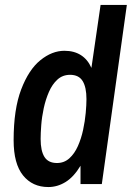

<svg xmlns="http://www.w3.org/2000/svg" viewBox="-20 -743 532 775"><path d="M175 12Q111 12 73 -35Q35 -82 35 -177Q35 -302 65.5 -382Q96 -462 143 -500Q190 -538 240 -538Q279 -538 306.5 -520.5Q334 -503 349 -469L386 -723H492L391 0H305V-74Q278 -29 245 -8.5Q212 12 175 12ZM210 -85Q239 -85 260 -104Q281 -123 294.5 -153.5Q308 -184 315.5 -219Q323 -254 326 -287Q329 -320 329 -343Q329 -391 313.5 -416Q298 -441 263 -441Q233 -441 212 -422Q191 -403 177.5 -372Q164 -341 156.5 -306Q149 -271 146.5 -238Q144 -205 144 -182Q144 -134 159.5 -109.5Q175 -85 210 -85Z"/></svg>

Font: Archivo Narrow SemiBold
Style: Italic
Weight: 600
Italic angle: -8°
Designer: Hector Gatti
Foundry: Omnibus-Type
Version: Version 3.002